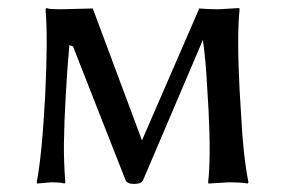

<svg xmlns="http://www.w3.org/2000/svg" viewBox="-20 -452 715 476"><path d="M143 -215Q139 -145 138.5 -97Q138 -49 142 0L140 3Q130 0 106 0L72 3L71 0Q84 -66 92 -215Q99 -358 93 -429L95 -432Q97 -432 99 -431Q101 -430 110 -429.5Q119 -429 130 -429L210 -431L332 -104L474 -431Q497 -429 521 -429L573 -432L574 -429Q567 -362 574 -229L577 -179Q583 -63 596 0L594 3Q580 0 546 0L497 3L496 0Q503 -60 497 -179L494 -229Q490 -306 483 -353L335 -6Q331 4 312 4Q295 4 291 -6L161 -337L152 -340Q147 -287 143 -215Z"/></svg>

Font: Libertinus Sans
Style: Regular
Weight: 400
Designer: Philipp H. Poll
Foundry: Khaled Hosny
Version: Version 6.1